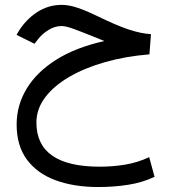

<svg xmlns="http://www.w3.org/2000/svg" viewBox="-20 -437 698 788"><path d="M408.2 -268.6Q398.9 -272.5 391.6 -275.4Q384.3 -278.3 363.8 -286.6Q314.5 -306.6 282.2 -318.4Q250 -330.1 232.9 -330.1Q205.1 -330.1 179 -314Q152.8 -297.9 134.8 -274.4L121.6 -257.3L47.9 -293.9L55.2 -306.6Q85.9 -356.9 132.1 -387Q178.2 -417 233.4 -417Q264.2 -417 301.3 -404.1Q338.4 -391.1 381.3 -370.1Q457 -333 507.3 -316.2Q557.6 -299.3 599.6 -296.9L593.3 -213.9Q495.6 -206.1 411.4 -182.1Q327.1 -158.2 263.7 -121.1Q200.2 -84 164.8 -36.6Q129.4 10.7 129.4 65.9Q129.4 247.1 389.6 247.1Q442.4 247.1 493.2 238.8Q543.9 230.5 592.3 208L614.3 288.6Q565.4 312 506.8 321.3Q448.2 330.6 382.8 330.6Q284.2 330.6 208.7 303Q133.3 275.4 90.8 218.5Q48.3 161.6 48.3 73.7Q48.3 -4.9 89.4 -73Q130.4 -141.1 210.4 -191.7Q290.5 -242.2 408.2 -268.6Z"/></svg>

Font: Vazir WOL-UI
Style: Regular-WOL-UI
Weight: 400
Designer: Saber Rastikerdar
Foundry: Saber Rastikerdar
Version: Version 30.1.0